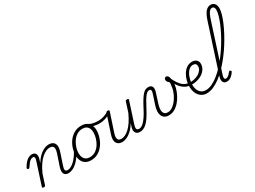

<svg xmlns="http://www.w3.org/2000/svg" viewBox="-69 -2034 3920 2952"><g transform="rotate(-30 1891.0 -557.5)"><path d="M514 17Q487 17 467.5 6.5Q448 -4 439 -23.5Q430 -43 431.5 -70.5Q433 -98 444 -133L514 -341Q527 -383 526 -411.5Q525 -440 507.5 -455Q490 -470 455 -470Q424 -470 388 -453.5Q352 -437 313.5 -403Q275 -369 237 -313.5Q199 -258 164 -179L107 -4Q104 6 97.5 10.5Q91 15 76 15Q64 15 56.5 10Q49 5 52 -6L178 -395Q191 -433 185.5 -451Q180 -469 157 -469Q138 -469 118 -456.5Q98 -444 78.5 -419.5Q59 -395 36 -360Q30 -352 24 -349Q18 -346 8 -350Q-5 -354 -7 -362.5Q-9 -371 -3 -379Q18 -419 45 -450.5Q72 -482 102.5 -499.5Q133 -517 166 -517Q190 -517 206.5 -509Q223 -501 231.5 -486Q240 -471 241 -450.5Q242 -430 236 -404L214 -334Q246 -387 279.5 -422Q313 -457 346 -478.5Q379 -500 410 -509.5Q441 -519 468 -519Q514 -519 543 -498.5Q572 -478 579 -436Q586 -394 565 -329L498 -128Q480 -78 487 -54.5Q494 -31 530 -31Q539 -31 543 -23.5Q547 -16 545.5 -7Q544 2 536.5 9.5Q529 17 514 17Z M514 17Q504 17 499 9.5Q494 2 496 -7Q498 -16 506.5 -23.5Q515 -31 530 -31Q558 -31 589 -48Q620 -65 650.5 -94Q681 -123 709 -162.5Q737 -202 760 -247Q765 -257 774 -257Q783 -257 789.5 -250Q796 -243 792 -233Q767 -179 736 -133Q705 -87 669 -54Q633 -21 594 -2Q555 17 514 17Z M915 19Q859 19 820.5 -4.5Q782 -28 762.5 -70.5Q743 -113 743 -168Q743 -223 762 -284Q781 -345 819 -398.5Q857 -452 914 -485.5Q971 -519 1046 -519Q1101 -519 1139 -497Q1177 -475 1197 -434.5Q1217 -394 1217 -340Q1217 -298 1205.5 -249.5Q1194 -201 1170.5 -153.5Q1147 -106 1110.5 -67Q1074 -28 1025.5 -4.5Q977 19 915 19ZM921 -31Q981 -31 1025.5 -61Q1070 -91 1099.5 -138Q1129 -185 1144 -237Q1159 -289 1159 -334Q1159 -376 1145.5 -406Q1132 -436 1105 -452.5Q1078 -469 1039 -469Q981 -469 936.5 -440Q892 -411 861.5 -365Q831 -319 815 -267Q799 -215 799 -171Q799 -129 813.5 -97Q828 -65 855 -48Q882 -31 921 -31Z M1304 -407Q1259 -407 1213 -419Q1167 -431 1122 -459Q1115 -464 1114.5 -471.5Q1114 -479 1118 -486Q1122 -493 1129 -496Q1136 -499 1143 -494Q1178 -470 1221.5 -460.5Q1265 -451 1317 -451Q1345 -451 1377 -457.5Q1409 -464 1440 -476Q1471 -488 1493 -506Q1501 -512 1507 -509.5Q1513 -507 1516.5 -500.5Q1520 -494 1519 -486Q1518 -478 1510 -472Q1477 -447 1440.5 -432.5Q1404 -418 1369.5 -412.5Q1335 -407 1304 -407Z M1472 16Q1428 16 1399 -4.5Q1370 -25 1362.5 -66.5Q1355 -108 1376 -173L1482 -494Q1487 -506 1493.5 -510.5Q1500 -515 1513 -515Q1530 -515 1536 -509Q1542 -503 1538 -491L1430 -165Q1416 -124 1417 -94Q1418 -64 1435 -49Q1452 -34 1486 -34Q1515 -34 1550.5 -50Q1586 -66 1624 -101Q1662 -136 1699.5 -192Q1737 -248 1773 -327L1827 -496Q1831 -508 1837.5 -512.5Q1844 -517 1857 -517Q1874 -517 1880.5 -511.5Q1887 -506 1882 -494L1763 -128Q1747 -78 1754.5 -54.5Q1762 -31 1801 -31Q1811 -31 1814.5 -23.5Q1818 -16 1817 -7Q1816 2 1808 9.5Q1800 17 1786 17Q1759 17 1741 8.5Q1723 0 1712.5 -15.5Q1702 -31 1700 -53Q1698 -75 1704 -102L1725 -171Q1693 -118 1659 -82.5Q1625 -47 1592.5 -25.5Q1560 -4 1529 6Q1498 16 1472 16Z M1786 17Q1776 17 1772 9.5Q1768 2 1770.5 -7Q1773 -16 1780.5 -23.5Q1788 -31 1800 -31Q1817 -31 1839 -42.5Q1861 -54 1886 -80Q1911 -106 1940.5 -149Q1970 -192 2003 -257Q2046 -340 2077.5 -391Q2109 -442 2135 -470Q2161 -498 2184 -507.5Q2207 -517 2233 -517Q2244 -517 2246 -510Q2248 -503 2245.5 -493.5Q2243 -484 2237 -476.5Q2231 -469 2224 -469Q2208 -469 2192 -460Q2176 -451 2156 -427Q2136 -403 2110 -360Q2084 -317 2049 -249Q2008 -170 1973.5 -118Q1939 -66 1907.5 -37Q1876 -8 1846 4.5Q1816 17 1786 17Z M2295 19Q2253 19 2225 1.5Q2197 -16 2182.5 -47.5Q2168 -79 2169.5 -122.5Q2171 -166 2188 -217L2246 -395Q2258 -433 2253.5 -451Q2249 -469 2225 -469Q2214 -469 2209.5 -476.5Q2205 -484 2206 -493.5Q2207 -503 2214.5 -510Q2222 -517 2234 -517Q2259 -517 2275.5 -508.5Q2292 -500 2300 -483Q2308 -466 2307.5 -441Q2307 -416 2296 -385L2243 -219Q2231 -180 2226 -146Q2221 -112 2227.5 -86Q2234 -60 2253 -45Q2272 -30 2306 -30Q2344 -30 2379 -51Q2414 -72 2444 -106Q2474 -140 2498 -182.5Q2522 -225 2536.5 -269Q2551 -313 2554 -354Q2557 -369 2558.5 -385Q2560 -401 2559 -417Q2538 -431 2528 -447Q2518 -463 2518 -481Q2518 -498 2528.5 -509Q2539 -520 2554 -520Q2568 -520 2578.5 -510.5Q2589 -501 2596 -483.5Q2603 -466 2607 -443Q2611 -420 2611 -392Q2611 -343 2596 -287Q2581 -231 2553 -177Q2525 -123 2486 -78.5Q2447 -34 2399.5 -7.5Q2352 19 2295 19Z M2799 -218Q2748 -224 2706 -252Q2664 -280 2628.5 -329.5Q2593 -379 2560 -449Q2555 -461 2562 -469.5Q2569 -478 2579.5 -478Q2590 -478 2595 -466Q2624 -407 2654 -362.5Q2684 -318 2721 -292Q2758 -266 2803 -261Q2813 -260 2817 -253Q2821 -246 2820.5 -237.5Q2820 -229 2814 -223Q2808 -217 2799 -218Z M2804 -261Q2847 -254 2892.5 -262.5Q2938 -271 2976.5 -292Q3015 -313 3038 -344Q3061 -375 3061 -414Q3061 -441 3045 -455.5Q3029 -470 3001 -470Q2990 -470 2985.5 -477Q2981 -484 2983 -494Q2985 -504 2993 -511.5Q3001 -519 3014 -519Q3037 -519 3055.5 -512.5Q3074 -506 3088.5 -493Q3103 -480 3110 -462.5Q3117 -445 3117 -425Q3117 -375 3091.5 -334Q3066 -293 3021.5 -264.5Q2977 -236 2920 -223Q2863 -210 2801 -217Z M2970 18Q2929 18 2895.5 1.5Q2862 -15 2837.5 -44.5Q2813 -74 2800 -115.5Q2787 -157 2787 -207Q2787 -258 2801.5 -312.5Q2816 -367 2844.5 -414Q2873 -461 2915.5 -490Q2958 -519 3013 -519Q3022 -519 3025.5 -511.5Q3029 -504 3026.5 -494Q3024 -484 3017.5 -477Q3011 -470 3002 -470Q2969 -470 2943 -452.5Q2917 -435 2897.5 -406Q2878 -377 2865.5 -341.5Q2853 -306 2846.5 -271Q2840 -236 2840 -207Q2840 -167 2850 -135Q2860 -103 2878.5 -79.5Q2897 -56 2923 -44Q2949 -32 2983 -32Q3034 -32 3090 -57.5Q3146 -83 3203.5 -128Q3261 -173 3317.5 -234Q3374 -295 3426 -364.5Q3478 -434 3525 -509Q3572 -584 3610.5 -658Q3649 -732 3677 -800Q3705 -868 3721 -925Q3737 -982 3737 -1023Q3737 -1033 3744.5 -1039Q3752 -1045 3763 -1045Q3774 -1045 3782.5 -1039Q3791 -1033 3791 -1023Q3791 -980 3774.5 -920Q3758 -860 3727.5 -788.5Q3697 -717 3656 -639.5Q3615 -562 3565 -483.5Q3515 -405 3458 -331.5Q3401 -258 3340.5 -194.5Q3280 -131 3217 -83.5Q3154 -36 3092 -9Q3030 18 2970 18Z M3329 16Q3302 16 3286 5.5Q3270 -5 3262.5 -24Q3255 -43 3257.5 -69.5Q3260 -96 3271 -128L3535 -943Q3567 -1043 3606 -1088.5Q3645 -1134 3697 -1134Q3727 -1134 3747.5 -1120.5Q3768 -1107 3779.5 -1082.5Q3791 -1058 3791 -1023Q3791 -1011 3782.5 -1004.5Q3774 -998 3763 -998Q3752 -998 3744.5 -1004.5Q3737 -1011 3737 -1023Q3737 -1043 3731.5 -1056Q3726 -1069 3716 -1076Q3706 -1083 3692 -1083Q3672 -1083 3654.5 -1067.5Q3637 -1052 3620 -1018Q3603 -984 3585 -928L3321 -110Q3313 -85 3312 -67.5Q3311 -50 3317 -41.5Q3323 -33 3338 -33Q3355 -33 3372 -43Q3389 -53 3403 -68.5Q3417 -84 3428 -99Q3433 -106 3440 -109Q3447 -112 3456 -105Q3467 -98 3468 -91Q3469 -84 3464 -77Q3453 -58 3433 -36.5Q3413 -15 3387 0.5Q3361 16 3329 16Z"/></g></svg>

Font: Playwrite CU ExtraLight
Style: Regular
Weight: 250
Designer: Veronika Burian, José Scaglione
Foundry: TypeTogether
Version: Version 1.002